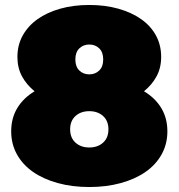

<svg xmlns="http://www.w3.org/2000/svg" viewBox="-20 -736 718 772"><path d="M339 -143Q373 -143 394.5 -162.5Q416 -182 416 -216Q416 -250 394.5 -269.5Q373 -289 339 -289Q305 -289 283.5 -269.5Q262 -250 262 -216Q262 -182 283.5 -162.5Q305 -143 339 -143ZM339 -437Q363 -437 379 -452.5Q395 -468 395 -497Q395 -526 379 -541.5Q363 -557 339 -557Q315 -557 299 -541.5Q283 -526 283 -497Q283 -468 299 -452.5Q315 -437 339 -437ZM559 -369Q604 -342 628.5 -301.5Q653 -261 653 -208Q653 -157 630 -115.5Q607 -74 565.5 -45Q524 -16 466 0Q408 16 339 16Q270 16 212 0Q154 -16 112.5 -45Q71 -74 48 -115.5Q25 -157 25 -208Q25 -261 49.5 -301.5Q74 -342 119 -369Q87 -395 68.5 -429Q50 -463 50 -507Q50 -555 71.5 -593.5Q93 -632 131 -659Q169 -686 222 -701Q275 -716 339 -716Q403 -716 456 -701Q509 -686 547.5 -659Q586 -632 607 -593.5Q628 -555 628 -507Q628 -463 609.5 -429Q591 -395 559 -369Z"/></svg>

Font: Montserrat-Alt1 Black
Style: Regular
Weight: 900
Designer: Differentunic
Foundry: Differentunic
Version: Version 7.222